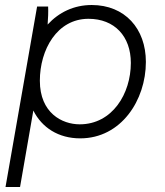

<svg xmlns="http://www.w3.org/2000/svg" viewBox="-20 -546 658 766"><path d="M2 200H60L113 -105C147 -37 213 6 300 6C463 6 562 -146 562 -299C562 -432 478 -526 346 -526C275 -526 215 -497 170 -448C172 -473 173 -499 172 -520H128ZM298 -50C228 -50 139 -95 139 -224C139 -347 207 -471 333 -471C437 -471 502 -401 502 -295C502 -172 428 -50 298 -50Z"/></svg>

Font: Fixel Text 20240404 Light
Style: Italic
Weight: 300
Width: 4
Italic angle: -10°
Designer: AlfaBravo + MacPaw
Foundry: Kyrylo Tkachov, Marchela Mozhyna, Serhii Makarenko, Maria Weinstein, Zakhar Kryvoshyya
Version: Version 1.211;Glyphs 3.2 (3225)